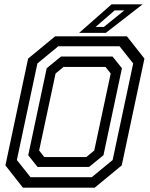

<svg xmlns="http://www.w3.org/2000/svg" viewBox="-20 -868 693 888"><path d="M86 0 5 -103 110 -597 235 -700H567L648 -597L543 -103L418 0ZM185 -141.5H379L416 -172L492 -528L468 -558.5H274L237 -528L161 -172ZM121 -48.5H404.5L501 -128L596 -574.5L533 -654H249.5L153 -574.5L58 -128ZM153.5 -96 110.5 -150 196 -552.5 262 -606.5H500.5L544 -552.5L458.5 -150L392 -96ZM346 -716 496 -848H639.5L469.5 -716ZM422 -743.5H460.5L555 -820H510.5Z"/></svg>

Font: Tourney Medium
Style: Italic
Weight: 500
Italic angle: -12°
Version: Version 1.015